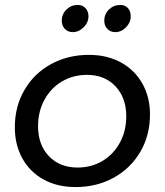

<svg xmlns="http://www.w3.org/2000/svg" viewBox="-20 -754 667 777"><path d="M338 -688Q338 -663 318.5 -643.5Q299 -624 274 -624Q255 -624 242.5 -637Q230 -650 230 -670Q230 -697 249 -715.5Q268 -734 295 -734Q314 -734 326 -721Q338 -708 338 -688ZM509 -688Q509 -663 490 -643.5Q471 -624 446 -624Q427 -624 414.5 -637Q402 -650 402 -670Q402 -697 421 -715.5Q440 -734 467 -734Q486 -734 497.5 -721.5Q509 -709 509 -688ZM587 -291Q587 -206 547.5 -139Q508 -72 439.5 -34.5Q371 3 286 3Q212 3 156.5 -27.5Q101 -58 70.5 -113Q40 -168 40 -239Q40 -323 79 -390Q118 -457 186.5 -494.5Q255 -532 340 -532Q413 -532 469 -501.5Q525 -471 556 -416Q587 -361 587 -291ZM134 -243Q134 -168 178 -122Q222 -76 294 -76Q350 -76 394.5 -102.5Q439 -129 465 -176.5Q491 -224 491 -284Q491 -358 447.5 -404.5Q404 -451 332 -451Q276 -451 231 -424.5Q186 -398 160 -350.5Q134 -303 134 -243Z"/></svg>

Font: TypoPRO Montserrat Alternates
Style: Italic
Weight: 400
Italic angle: -11.3°
Designer: Julieta Ulanovsky
Foundry: Julieta Ulanovsky
Version: Version 6.001